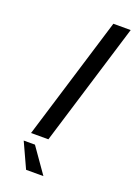

<svg xmlns="http://www.w3.org/2000/svg" viewBox="-160 -916 692 979"><g transform="rotate(20 186.0 -426.0)"><path d="M371.9 -852H277.9L74 -185H168ZM113 -136H52L114.4 0H208.4Z"/></g></svg>

Font: Din Kursivschrift
Style: Condensed Italic Polish
Weight: 400
Version: Version 1.07